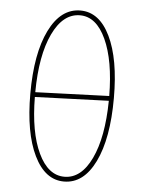

<svg xmlns="http://www.w3.org/2000/svg" viewBox="-52 -749 599 799"><g transform="rotate(5 247.5 -349.5)"><path d="M245 8Q166 8 120 -86.5Q74 -181 74 -344Q74 -512 122 -609.5Q170 -707 252 -707Q331 -707 376.5 -613Q422 -519 422 -356Q422 -187 374.5 -89.5Q327 8 245 8ZM252 -687Q181 -687 138 -596.5Q95 -506 94 -352L402 -363Q401 -511 360.5 -599Q320 -687 252 -687ZM245 -12Q315 -12 357.5 -101Q400 -190 402 -343L94 -332Q95 -185 136 -98.5Q177 -12 245 -12Z"/></g></svg>

Font: Alegreya Sans Thin
Style: Regular
Weight: 100
Designer: Juan Pablo del Peral
Foundry: Huerta Tipografica
Version: Version 2.007